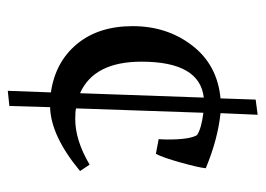

<svg xmlns="http://www.w3.org/2000/svg" viewBox="-112 -538 666 481"><g transform="rotate(90 220.5 -297.0)"><path d="M226 -517 229 -605 267 -610 263 -517Q329 -510 401 -480Q399 -461 386.5 -416.5Q374 -372 365 -355L328 -362Q329 -372 329 -385Q329 -440 318 -458Q302 -469 262 -474L251 -155Q259 -153 278 -153Q331 -153 392 -189L408 -165Q320 -92 248 -90L245 12L207 16L211 -92Q135 -103 90 -157Q45 -211 45 -297Q45 -383 93.5 -446Q142 -509 226 -517ZM134 -319Q134 -200 213 -165L224 -475Q134 -465 134 -319Z"/></g></svg>

Font: Buenard
Style: Regular
Weight: 400
Designer: Gustavo Ibarra
Foundry: FontFuror
Version: Version 1.001 2011